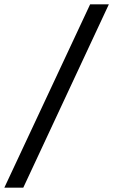

<svg xmlns="http://www.w3.org/2000/svg" viewBox="-28 -732 538 882"><path d="M-8 130 386 -712H472L79 130Z"/></svg>

Font: Overpass
Style: Regular
Weight: 400
Designer: Delve Withrington, Thomas Jockin
Foundry: Delve Fonts
Version: Version 3.000;DELV;Overpass